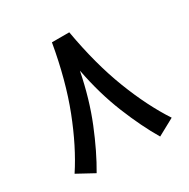

<svg xmlns="http://www.w3.org/2000/svg" viewBox="-150 -778 907 923"><g transform="rotate(-30 304.0 -316.0)"><path d="M256.3 -642.1H352.5Q386.2 -448.7 444.1 -299.1Q502 -149.4 573.7 -40.5L480.5 10.3Q428.2 -77.6 380.1 -196.3Q332 -314.9 304.7 -457Q276.4 -314.5 228.3 -196.3Q180.2 -78.1 127.9 10.3L34.7 -40.5Q106.4 -149.4 164.6 -299.1Q222.7 -448.7 256.3 -642.1Z"/></g></svg>

Font: Vazir Medium FD-WOL
Style: Medium-FD-WOL
Weight: 500
Designer: Saber Rastikerdar
Foundry: Saber Rastikerdar
Version: Version 30.0.0